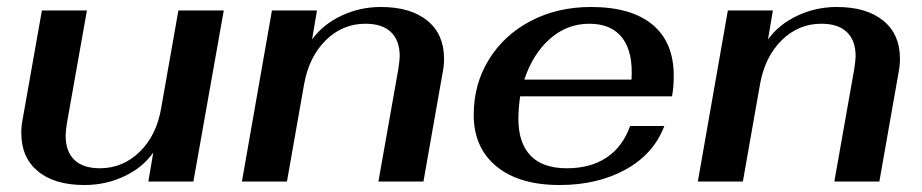

<svg xmlns="http://www.w3.org/2000/svg" viewBox="-20 -520 2640 550"><path d="M41 -139Q41 -160 45 -179L100 -490H229L172 -169Q168 -143 168 -132Q168 -86 193 -62Q218 -38 266 -38Q332 -38 380.5 -85.5Q429 -133 442 -212L491 -490H621L534 0H405L419 -83Q389 -40 336 -15Q283 10 222 10Q136 10 88.5 -29.5Q41 -69 41 -139Z M759 -490H888L874 -407Q905 -450 958 -475Q1011 -500 1071 -500Q1156 -500 1204 -461Q1252 -422 1252 -352Q1252 -331 1248 -312L1193 0H1064L1121 -322Q1125 -348 1125 -359Q1125 -404 1100 -428Q1075 -452 1027 -452Q961 -452 913 -404.5Q865 -357 851 -278L802 0H673Z M1465 -179Q1465 -111 1499.5 -74.5Q1534 -38 1604 -38Q1672 -38 1718 -69Q1764 -100 1785 -159H1883Q1852 -78 1771.5 -34Q1691 10 1583 10Q1467 10 1402 -43.5Q1337 -97 1337 -191Q1337 -279 1380.5 -349.5Q1424 -420 1500.5 -460Q1577 -500 1673 -500Q1788 -500 1849 -449.5Q1910 -399 1910 -303Q1910 -270 1905 -244H1470Q1465 -209 1465 -179ZM1482 -292H1789Q1794 -370 1763 -411Q1732 -452 1668 -452Q1604 -452 1555 -408.5Q1506 -365 1482 -292Z M2065 -490H2194L2180 -407Q2211 -450 2264 -475Q2317 -500 2377 -500Q2462 -500 2510 -461Q2558 -422 2558 -352Q2558 -331 2554 -312L2499 0H2370L2427 -322Q2431 -348 2431 -359Q2431 -404 2406 -428Q2381 -452 2333 -452Q2267 -452 2219 -404.5Q2171 -357 2157 -278L2108 0H1979Z"/></svg>

Font: Fahkwang SemiBold
Style: Italic
Weight: 600
Italic angle: -10°
Version: Version 1.000; ttfautohint (v1.6)